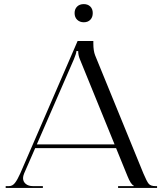

<svg xmlns="http://www.w3.org/2000/svg" viewBox="-20 -920 798 940"><path d="M390.1 -899.9Q409.7 -899.9 421.9 -888.2Q434.1 -876.5 434.1 -856Q434.1 -835.9 422.4 -823.5Q410.6 -811 390.1 -811Q370.6 -811 357.9 -823.2Q345.2 -835.4 345.2 -856Q345.2 -875.5 357.4 -887.7Q369.6 -899.9 390.1 -899.9ZM7.8 0V-8.8H23.9Q41 -8.8 53.2 -24.4Q65.4 -40 79.1 -70.8L359.9 -719.2H437V-707Q437 -670.9 445.8 -648.9L682.1 -70.8Q698.7 -31.2 708.3 -20Q717.8 -8.8 741.2 -8.8H749V0H558.1V-8.8H634.8V-11.2Q620.6 -16.6 604 -58.1L548.3 -194.8H152.3L98.1 -70.8Q92.8 -57.6 92.8 -48.3Q92.8 -30.8 106 -19.8Q119.1 -8.8 141.1 -8.8H189.9V0ZM160.2 -212.9H541L371.1 -629.9Q362.8 -649.4 362.8 -669.9H354Q354 -659.2 341.8 -629.9Z"/></svg>

Font: FoglihtenNo07calt
Style: Regular
Weight: 500
Designer: gluk (gluksza@wp.pl)
Foundry: gluk (gluksza@wp.pl)
Version: Version 0.844